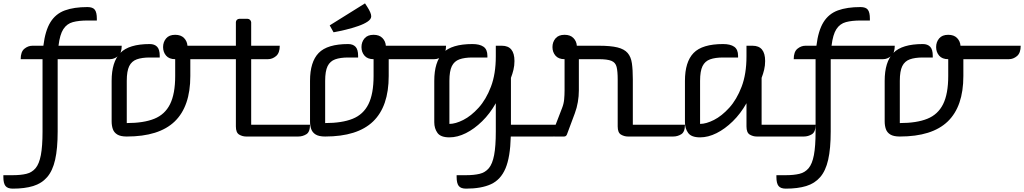

<svg xmlns="http://www.w3.org/2000/svg" viewBox="-63 -812 6091 1142"><path d="M190 -30V-460H60Q60 -504 82 -522Q104 -540 130 -540H195Q206 -630 237 -680Q268 -730 322.5 -750Q377 -770 457 -770Q489 -770 501 -754Q513 -738 513 -701V-690H457Q406 -690 370.5 -680.5Q335 -671 314 -639Q293 -607 285 -540H661Q661 -497 639 -478.5Q617 -460 591 -460H280V-30Q280 72 265 138Q250 204 217.5 241.5Q185 279 134.5 294.5Q84 310 13 310Q-18 310 -30.5 294Q-43 278 -43 241V230H13Q60 230 93.5 222Q127 214 148.5 188.5Q170 163 180 110.5Q190 58 190 -30Z M907 -532Q907 -562 925 -583.5Q943 -605 979 -605Q1013 -605 1031.5 -586Q1050 -567 1052 -540H1410Q1410 -497 1388 -478.5Q1366 -460 1340 -460H1069V-360Q1069 -179 976 -89.5Q883 0 691 0Q654 0 634.5 -12Q615 -24 608 -44.5Q601 -65 601 -90V-331Q601 -444 652.5 -497Q704 -550 828 -550Q856 -550 871.5 -534Q887 -518 887 -480V-470H828Q781 -470 750.5 -459Q720 -448 705.5 -418.5Q691 -389 691 -331V-80Q791 -80 854.5 -105.5Q918 -131 948.5 -192.5Q979 -254 979 -360V-460Q943 -460 925 -481Q907 -502 907 -532Z M1531 -460H1431V-70H1781Q1781 -27 1759 -13.5Q1737 0 1711 0H1401Q1379 0 1359.5 -11.5Q1340 -23 1340 -60V-460H1210Q1210 -504 1232 -522Q1254 -540 1280 -540H1340V-680Q1340 -688 1346 -694Q1352 -700 1360 -700H1410Q1418 -700 1424 -694Q1430 -688 1431 -680V-540H1601Q1601 -497 1579 -478.5Q1557 -460 1531 -460Z M2087 -532Q2087 -562 2105 -583.5Q2123 -605 2159 -605Q2193 -605 2211.5 -586Q2230 -567 2232 -540H2590Q2590 -497 2568 -478.5Q2546 -460 2520 -460H2249V-360Q2249 -179 2156 -89.5Q2063 0 1871 0Q1834 0 1814.5 -12Q1795 -24 1788 -44.5Q1781 -65 1781 -90V-331Q1781 -444 1832.5 -497Q1884 -550 2008 -550Q2036 -550 2051.5 -534Q2067 -518 2067 -480V-470H2008Q1961 -470 1930.5 -459Q1900 -448 1885.5 -418.5Q1871 -389 1871 -331V-80Q1971 -80 2034.5 -105.5Q2098 -131 2128.5 -192.5Q2159 -254 2159 -360V-460Q2123 -460 2105 -481Q2087 -502 2087 -532ZM1921 -620 1898 -661 2108 -792 2121 -772Q2145 -735 2145 -715Q2145 -698 2123.5 -683.5Q2102 -669 2067.5 -657Q2033 -645 1994 -635.5Q1955 -626 1921 -620Z M2836 -480V-470H2747Q2700 -470 2669.5 -459Q2639 -448 2624.5 -418.5Q2610 -389 2610 -331V-75Q2646 -75 2692.5 -98.5Q2739 -122 2783.5 -171Q2828 -220 2857 -296Q2886 -372 2886 -477V-540H2922Q2997 -540 2997 -449Q2997 -422 2991 -397Q2985 -372 2976 -349V-70H3297Q3297 -27 3275 -13.5Q3253 0 3227 0H2975Q2972 123 2943.5 190Q2915 257 2857.5 283.5Q2800 310 2709 310Q2678 310 2665.5 294Q2653 278 2653 241V230H2709Q2756 230 2789.5 222Q2823 214 2844.5 188.5Q2866 163 2876 110.5Q2886 58 2886 -30V-198Q2851 -136 2804.5 -90.5Q2758 -45 2708 -20Q2658 5 2610 5Q2558 5 2539 -21.5Q2520 -48 2520 -85V-331Q2520 -444 2571.5 -497Q2623 -550 2747 -550Q2790 -550 2813 -534Q2836 -518 2836 -480Z M3356 -138 3309 -12Q3304 0 3292 0H3236Q3222 0 3222 -13Q3222 -20 3226 -29L3280 -169Q3290 -194 3292.5 -220.5Q3295 -247 3295 -274V-460Q3259 -460 3241 -481Q3223 -502 3223 -532Q3223 -562 3241 -583.5Q3259 -605 3295 -605Q3329 -605 3347.5 -586Q3366 -567 3368 -540H3498Q3569 -540 3609.5 -530Q3650 -520 3670 -497Q3690 -474 3695.5 -435.5Q3701 -397 3701 -340V-70H4011Q4011 -27 3989 -13.5Q3967 0 3941 0H3672Q3650 0 3630.5 -11.5Q3611 -23 3611 -60V-340Q3611 -388 3604.5 -414Q3598 -440 3574 -450Q3550 -460 3498 -460H3380V-274Q3380 -240 3374 -205Q3368 -170 3356 -138Z M4101 -331V-75Q4137 -75 4183.5 -98.5Q4230 -122 4274.5 -171Q4319 -220 4348 -296Q4377 -372 4377 -477V-540H4413Q4488 -540 4488 -449Q4488 -422 4482 -397Q4476 -372 4467 -349V-70H4788Q4788 -27 4766 -13.5Q4744 0 4718 0H4438Q4416 0 4396.5 -11.5Q4377 -23 4377 -60V-198Q4342 -136 4295.5 -90.5Q4249 -45 4199 -20Q4149 5 4101 5Q4049 5 4030 -21.5Q4011 -48 4011 -85V-331Q4011 -444 4062.5 -497Q4114 -550 4238 -550Q4281 -550 4304 -534Q4327 -518 4327 -480V-470H4238Q4191 -470 4160.5 -459Q4130 -448 4115.5 -418.5Q4101 -389 4101 -331Z M4788 -30V-460H4658Q4658 -504 4680 -522Q4702 -540 4728 -540H4793Q4804 -630 4835 -680Q4866 -730 4920.5 -750Q4975 -770 5055 -770Q5087 -770 5099 -754Q5111 -738 5111 -701V-690H5055Q5004 -690 4968.5 -680.5Q4933 -671 4912 -639Q4891 -607 4883 -540H5259Q5259 -497 5237 -478.5Q5215 -460 5189 -460H4878V-30Q4878 72 4863 138Q4848 204 4815.5 241.5Q4783 279 4732.5 294.5Q4682 310 4611 310Q4580 310 4567.5 294Q4555 278 4555 241V230H4611Q4658 230 4691.5 222Q4725 214 4746.5 188.5Q4768 163 4778 110.5Q4788 58 4788 -30Z M5505 -532Q5505 -562 5523 -583.5Q5541 -605 5577 -605Q5611 -605 5629.5 -586Q5648 -567 5650 -540H6008Q6008 -497 5986 -478.5Q5964 -460 5938 -460H5667V-360Q5667 -179 5574 -89.5Q5481 0 5289 0Q5252 0 5232.5 -12Q5213 -24 5206 -44.5Q5199 -65 5199 -90V-331Q5199 -444 5250.5 -497Q5302 -550 5426 -550Q5454 -550 5469.5 -534Q5485 -518 5485 -480V-470H5426Q5379 -470 5348.5 -459Q5318 -448 5303.5 -418.5Q5289 -389 5289 -331V-80Q5389 -80 5452.5 -105.5Q5516 -131 5546.5 -192.5Q5577 -254 5577 -360V-460Q5541 -460 5523 -481Q5505 -502 5505 -532Z"/></svg>

Font: Warnes
Style: Regular
Weight: 400
Designer: Eduardo Rodriguez Tunni
Foundry: Eduardo Rodriguez Tunni
Version: Version 1.002; ttfautohint (v1.8.4.7-5d5b);gftools[0.9.23]